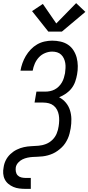

<svg xmlns="http://www.w3.org/2000/svg" viewBox="-26 -1003 566 1228"><path d="M137 205Q117 205 97 202.5Q77 200 59.5 192.5Q42 185 27.5 173Q13 161 4.5 144Q-4 127 -5.5 107Q-7 87 -3 68Q0 44 11 22Q22 0 40.5 -17.5Q59 -35 81.5 -46Q104 -57 127 -62Q150 -67 173.5 -68Q197 -69 221 -71Q245 -73 268 -82Q291 -91 309 -108.5Q327 -126 336.5 -149Q346 -172 349 -195Q352 -213 352.5 -231.5Q353 -250 350 -267.5Q347 -285 339 -300.5Q331 -316 317.5 -327Q304 -338 286.5 -342.5Q269 -347 251 -347H195L207 -417H263Q278 -417 293.5 -420Q309 -423 323.5 -430.5Q338 -438 350 -450Q362 -462 370 -476Q378 -490 382.5 -505Q387 -520 390 -535Q392 -551 393 -567.5Q394 -584 391.5 -599.5Q389 -615 382.5 -629Q376 -643 365 -653.5Q354 -664 339 -668.5Q324 -673 308 -673Q285 -673 262 -663.5Q239 -654 222.5 -636Q206 -618 196.5 -596Q187 -574 183 -551H105Q109 -575 117.5 -599Q126 -623 139 -645Q152 -667 170.5 -686.5Q189 -706 211.5 -719Q234 -732 259 -737.5Q284 -743 308 -743Q335 -743 361.5 -737Q388 -731 409 -717Q430 -703 444 -681Q458 -659 464.5 -634Q471 -609 471.5 -581.5Q472 -554 467 -527Q463 -504 455 -481Q447 -458 432 -438.5Q417 -419 396 -404.5Q375 -390 352 -381Q377 -368 395 -346.5Q413 -325 421.5 -298Q430 -271 430.5 -241.5Q431 -212 426 -182Q423 -166 419 -149.5Q415 -133 408 -117.5Q401 -102 391.5 -87.5Q382 -73 369.5 -61Q357 -49 342.5 -38.5Q328 -28 312.5 -21Q297 -14 280.5 -9.5Q264 -5 247.5 -3Q231 -1 214.5 -0.5Q198 0 182 1Q166 2 149.5 5.5Q133 9 117.5 16.5Q102 24 90 37.5Q78 51 75 67Q73 81 75.5 95Q78 109 87 118.5Q96 128 109.5 131.5Q123 135 137 135H171V205ZM283 -801 179 -932 248 -978 334 -853 461 -983 520 -927 370 -801Z"/></svg>

Font: Iosevka Curly Oblique
Style: Regular
Weight: 400
Italic angle: -9°
Monospace: yes
Designer: Belleve Invis
Foundry: Belleve Invis
Version: Version 11.1.0; ttfautohint (v1.8.3)